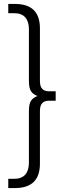

<svg xmlns="http://www.w3.org/2000/svg" viewBox="-20 -762 364 976"><path d="M22 194V147H51Q90 147 108.5 125.5Q127 104 127 66V-198Q127 -233 137.5 -249.5Q148 -266 171 -274Q148 -282 137.5 -298.5Q127 -315 127 -350V-614Q127 -652 108.5 -673.5Q90 -695 51 -695H22V-742H56Q183 -742 183 -618V-349Q183 -322 195 -310Q207 -298 228 -298H263V-250H228Q207 -250 195 -238Q183 -226 183 -199V70Q183 194 56 194Z"/></svg>

Font: Montserrat-Alt1 Light
Style: Regular
Weight: 300
Designer: Differentunic
Foundry: Differentunic
Version: Version 7.222